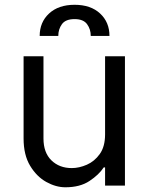

<svg xmlns="http://www.w3.org/2000/svg" viewBox="-20 -783 620 810"><path d="M423.3 -215.9V-545.5H507.1V0H423.3V-76.7H417.6Q397.4 -45.8 357.4 -19.4Q317.5 7.1 255.7 7.1Q215.9 7.1 175.2 -15.4Q134.6 -38 107.1 -83.6Q79.5 -129.3 79.5 -198.9V-545.5H163.4V-198.9Q163.4 -139.2 196.9 -106.5Q230.5 -73.9 282.7 -73.9Q313.9 -73.9 346.4 -88.1Q378.9 -102.3 401.1 -133.5Q423.3 -164.8 423.3 -215.9ZM441.8 -631.4H362.9Q362.9 -659.8 347.3 -681.1Q331.7 -702.4 294.7 -702.4Q256.7 -702.4 241.3 -681.1Q225.9 -659.8 225.9 -631.4H147.4Q147.4 -689.3 187 -726Q226.6 -762.8 294.7 -762.8Q362.9 -762.8 402.3 -726Q441.8 -689.3 441.8 -631.4Z"/></svg>

Font: Interface
Style: Regular
Weight: 400
Designer: Rasmus Andersson
Foundry: rsms
Version: Version 1.8